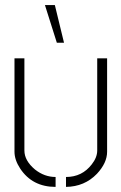

<svg xmlns="http://www.w3.org/2000/svg" viewBox="-20 -732 479 757"><path d="M157.2 -711.9H196.3L232.4 -563.5H204.1ZM37.1 -133.8V-502H76.2V-138.7Q76.2 -98.6 118.2 -63.5Q155.3 -34.2 199.2 -34.2V4.9Q107.4 4.9 59.6 -67.4Q37.1 -101.6 37.1 -133.8ZM240.2 4.9V-34.2Q303.7 -34.2 341.8 -84Q363.3 -111.3 363.3 -138.7V-502H402.3V-133.8Q402.3 -89.8 362.3 -46.9Q313.5 3.9 240.2 4.9Z"/></svg>

Font: Post No Bills Jaffna Light
Style: Regular
Weight: 300
Designer: Kosala Senevirathne, Siva Puranthara, Lasantha Premarathna, Tharique Azeez
Foundry: Mooniak
Version: Version 1.220 ; ttfautohint (v1.6)